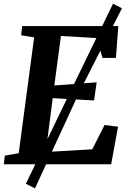

<svg xmlns="http://www.w3.org/2000/svg" viewBox="-26 -883 692 1032"><path d="M-5.5 0 0 -46.5 74.5 -59.5 157.5 -682 87.5 -693.5 93 -743H610L597 -571.5H525L494 -678.5L301.5 -689.5L266 -423.5L493.5 -440.5L479.5 -343L257.5 -355.5L220 -66L470 -80.5L536 -211L608.5 -202L571.5 0ZM113 105 363 -413 581.5 -863 629.5 -838.5 402 -391 162 129.5Z"/></svg>

Font: Merriweather
Style: Bold Italic
Weight: 700
Italic angle: -7.8°
Version: Version 2.101